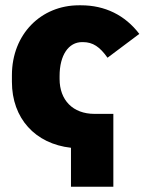

<svg xmlns="http://www.w3.org/2000/svg" viewBox="-20 -551 546 725"><path d="M248 154H408V-121H337C255 -121 205 -173 205 -253V-264C205 -343 239 -392 290 -392H293C331 -392 357 -374 386 -333L506 -423C452 -494 376 -531 286 -531H278C135 -531 25 -422 25 -267V-242C25 -104 113 -8 248 7Z"/></svg>

Font: Fixel Text ExtraBold
Style: Regular
Weight: 800
Width: 4
Designer: AlfaBravo + MacPaw
Foundry: Kyrylo Tkachov, Marchela Mozhyna, Serhii Makarenko, Maria Weinstein, Zakhar Kryvoshyya
Version: Version 1.211